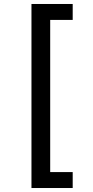

<svg xmlns="http://www.w3.org/2000/svg" viewBox="-20 -812 466 964"><path d="M138 -792V132H345V52H232V-712H345V-792Z"/></svg>

Font: Noto Sans Bengali UI Medium
Style: Regular
Weight: 500
Designer: Jelle Bosma - Monotype Design Team
Foundry: Monotype Imaging Inc.
Version: Version 2.003